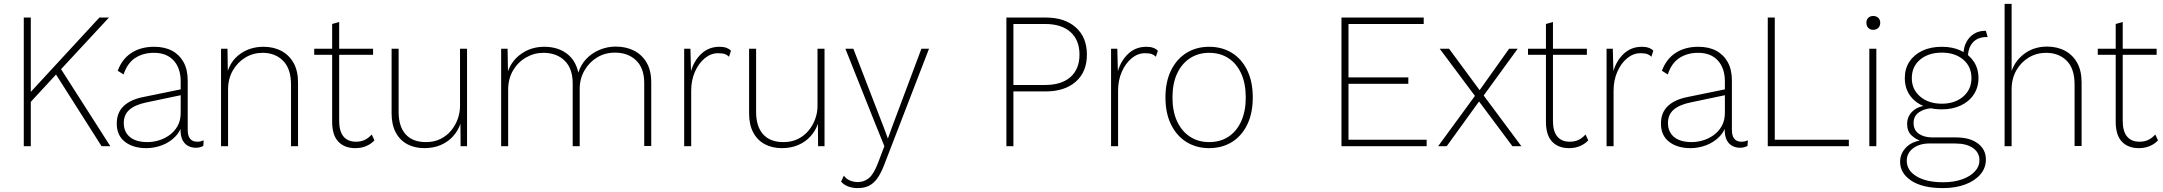

<svg xmlns="http://www.w3.org/2000/svg" viewBox="-20 -750 11098 985"><path d="M539 -660 282 -383 277 -378 120 -208 119 -258 490 -660ZM138 -660V0H102V-660ZM285 -408 546 0H501L257 -384Z M907 -332Q907 -400 871 -439.5Q835 -479 770 -479Q714 -479 673.5 -452.5Q633 -426 614 -368L584 -387Q606 -447 654 -478.5Q702 -510 771 -510Q824 -510 862 -490Q900 -470 921.5 -431.5Q943 -393 943 -337V-84Q943 -23 992 -23Q1002 -23 1010 -25Q1018 -27 1025 -30L1023 -1Q1017 2 1007.5 5Q998 8 984 8Q965 8 947 -0.5Q929 -9 917.5 -29.5Q906 -50 906 -87V-122L917 -125Q909 -80 880 -50Q851 -20 811.5 -5Q772 10 731 10Q663 10 621 -22.5Q579 -55 579 -116Q579 -172 614 -205.5Q649 -239 714 -252L914 -293V-263L733 -225Q674 -213 644.5 -187.5Q615 -162 615 -119Q615 -73 646.5 -47Q678 -21 737 -21Q764 -21 793.5 -29.5Q823 -38 849 -56.5Q875 -75 891 -103.5Q907 -132 907 -171Z M1114 0V-500H1147L1149 -369L1145 -374Q1162 -438 1213 -474Q1264 -510 1332 -510Q1384 -510 1424 -488.5Q1464 -467 1486.5 -426.5Q1509 -386 1509 -326V0H1473V-316Q1473 -397 1432.5 -438Q1392 -479 1327 -479Q1279 -479 1239 -455Q1199 -431 1174.5 -388.5Q1150 -346 1150 -290V0Z M1720 -637V-130Q1720 -77 1742 -50Q1764 -23 1806 -23Q1832 -23 1851.5 -32.5Q1871 -42 1887 -60L1901 -30Q1885 -12 1859.5 -1Q1834 10 1803 10Q1747 10 1715.5 -23.5Q1684 -57 1684 -125V-627ZM1894 -500V-469H1592V-500Z M2157 10Q2108 10 2070 -10Q2032 -30 2010.5 -70Q1989 -110 1989 -168V-500H2025V-176Q2025 -101 2061 -61Q2097 -21 2165 -21Q2208 -21 2240.5 -37.5Q2273 -54 2295 -81Q2317 -108 2328.5 -140.5Q2340 -173 2340 -206V-500H2376V0H2343L2342 -115Q2330 -79 2304 -50.5Q2278 -22 2241 -6Q2204 10 2157 10Z M2551 0V-500H2584L2586 -384Q2606 -441 2656.5 -475.5Q2707 -510 2772 -510Q2840 -510 2886.5 -476Q2933 -442 2947 -377Q2959 -417 2987 -447Q3015 -477 3055 -494Q3095 -511 3139 -511Q3192 -511 3233 -490Q3274 -469 3297.5 -428.5Q3321 -388 3321 -327V-1H3285V-324Q3285 -400 3243.5 -440Q3202 -480 3135 -480Q3084 -480 3043.5 -455.5Q3003 -431 2978.5 -388.5Q2954 -346 2954 -294V0H2918V-322Q2918 -399 2876.5 -439Q2835 -479 2768 -479Q2720 -479 2678.5 -455Q2637 -431 2612 -388.5Q2587 -346 2587 -290V0Z M3490 0V-500H3522L3525 -385Q3541 -440 3579 -475Q3617 -510 3671 -510Q3691 -510 3705.5 -505Q3720 -500 3730 -490L3720 -459Q3711 -468 3699 -472.5Q3687 -477 3663 -477Q3627 -477 3595.5 -451Q3564 -425 3545 -381.5Q3526 -338 3526 -285V0Z M3991 10Q3942 10 3904 -10Q3866 -30 3844.5 -70Q3823 -110 3823 -168V-500H3859V-176Q3859 -101 3895 -61Q3931 -21 3999 -21Q4042 -21 4074.5 -37.5Q4107 -54 4129 -81Q4151 -108 4162.5 -140.5Q4174 -173 4174 -206V-500H4210V0H4177L4176 -115Q4164 -79 4138 -50.5Q4112 -22 4075 -6Q4038 10 3991 10Z M4746 -500 4516 96Q4500 138 4481 164.5Q4462 191 4438 203Q4414 215 4380 215Q4353 215 4331 206.5Q4309 198 4295 182L4309 151Q4322 169 4341.5 176.5Q4361 184 4380 184Q4414 184 4438.5 163Q4463 142 4484 87L4517 0L4466 -126L4317 -500H4358L4514 -96L4535 -39L4557 -100L4707 -500Z M5345 -660Q5442 -660 5499 -609.5Q5556 -559 5556 -470Q5556 -381 5499 -331Q5442 -281 5345 -281H5179V0H5143V-660ZM5341 -314Q5426 -314 5472 -355Q5518 -396 5518 -470Q5518 -544 5472 -585.5Q5426 -627 5341 -627H5179V-314Z M5680 0V-500H5712L5715 -385Q5731 -440 5769 -475Q5807 -510 5861 -510Q5881 -510 5895.5 -505Q5910 -500 5920 -490L5910 -459Q5901 -468 5889 -472.5Q5877 -477 5853 -477Q5817 -477 5785.5 -451Q5754 -425 5735 -381.5Q5716 -338 5716 -285V0Z M6183 -510Q6249 -510 6299.5 -479Q6350 -448 6378.5 -389.5Q6407 -331 6407 -250Q6407 -169 6378.5 -110.5Q6350 -52 6299.5 -21Q6249 10 6183 10Q6118 10 6067.5 -21Q6017 -52 5988 -110.5Q5959 -169 5959 -250Q5959 -331 5988 -389.5Q6017 -448 6067.5 -479Q6118 -510 6183 -510ZM6183 -479Q6127 -479 6084.5 -451Q6042 -423 6018.5 -372Q5995 -321 5995 -250Q5995 -179 6018.5 -128Q6042 -77 6084.5 -49Q6127 -21 6183 -21Q6240 -21 6282 -48.5Q6324 -76 6347.5 -127.5Q6371 -179 6371 -250Q6371 -322 6347.5 -373Q6324 -424 6282 -451.5Q6240 -479 6183 -479Z M6862 0V-660H7284V-627H6898V-353H7205V-320H6898V-33H7299V0Z M7414 -500 7577 -279 7582 -273 7785 0H7739L7560 -240L7555 -247L7366 -500ZM7766 -500 7585 -251 7579 -245 7402 0H7358L7557 -272L7562 -275L7722 -500Z M7947 -637V-130Q7947 -77 7969 -50Q7991 -23 8033 -23Q8059 -23 8078.5 -32.5Q8098 -42 8114 -60L8128 -30Q8112 -12 8086.5 -1Q8061 10 8030 10Q7974 10 7942.5 -23.5Q7911 -57 7911 -125V-627ZM8121 -500V-469H7819V-500Z M8222 0V-500H8254L8257 -385Q8273 -440 8311 -475Q8349 -510 8403 -510Q8423 -510 8437.5 -505Q8452 -500 8462 -490L8452 -459Q8443 -468 8431 -472.5Q8419 -477 8395 -477Q8359 -477 8327.5 -451Q8296 -425 8277 -381.5Q8258 -338 8258 -285V0Z M8829 -332Q8829 -400 8793 -439.5Q8757 -479 8692 -479Q8636 -479 8595.5 -452.5Q8555 -426 8536 -368L8506 -387Q8528 -447 8576 -478.5Q8624 -510 8693 -510Q8746 -510 8784 -490Q8822 -470 8843.5 -431.5Q8865 -393 8865 -337V-84Q8865 -23 8914 -23Q8924 -23 8932 -25Q8940 -27 8947 -30L8945 -1Q8939 2 8929.5 5Q8920 8 8906 8Q8887 8 8869 -0.5Q8851 -9 8839.5 -29.5Q8828 -50 8828 -87V-122L8839 -125Q8831 -80 8802 -50Q8773 -20 8733.5 -5Q8694 10 8653 10Q8585 10 8543 -22.5Q8501 -55 8501 -116Q8501 -172 8536 -205.5Q8571 -239 8636 -252L8836 -293V-263L8655 -225Q8596 -213 8566.5 -187.5Q8537 -162 8537 -119Q8537 -73 8568.5 -47Q8600 -21 8659 -21Q8686 -21 8715.5 -29.5Q8745 -38 8771 -56.5Q8797 -75 8813 -103.5Q8829 -132 8829 -171Z M9085 -33H9465V0H9049V-660H9085Z M9606 -500V0H9570V-500ZM9590 -597Q9574 -597 9564.5 -607Q9555 -617 9555 -633Q9555 -649 9564.5 -658.5Q9574 -668 9590 -668Q9606 -668 9616 -658.5Q9626 -649 9626 -633Q9626 -617 9616 -607Q9606 -597 9590 -597Z M10168 -592 10177 -560Q10176 -560 10175 -560Q10174 -560 10173 -560Q10126 -560 10101 -532Q10076 -504 10076 -457L10053 -468Q10053 -506 10067.5 -533.5Q10082 -561 10107 -576.5Q10132 -592 10164 -592Q10166 -592 10166.5 -592Q10167 -592 10168 -592ZM10015 -45Q10086 -45 10127 -14Q10168 17 10168 68Q10168 112 10139.5 145Q10111 178 10061.5 196.5Q10012 215 9948 215Q9843 215 9785.5 177Q9728 139 9728 80Q9728 38 9758.5 6.5Q9789 -25 9843 -31L9841 -25Q9811 -33 9787.5 -54.5Q9764 -76 9764 -114Q9764 -154 9793.5 -180.5Q9823 -207 9871 -209L9920 -195H9897Q9854 -194 9825.5 -174.5Q9797 -155 9797 -119Q9797 -82 9824.5 -63.5Q9852 -45 9892 -45ZM9949 185Q10004 185 10046 170Q10088 155 10111.5 129.5Q10135 104 10135 72Q10135 33 10102 9.5Q10069 -14 10008 -14H9879Q9828 -14 9795 10.5Q9762 35 9762 75Q9762 124 9812 154.5Q9862 185 9949 185ZM9942 -510Q9998 -510 10040 -490Q10082 -470 10106 -434Q10130 -398 10130 -349Q10130 -302 10106 -265.5Q10082 -229 10039.5 -209Q9997 -189 9942 -189Q9855 -189 9803.5 -233Q9752 -277 9752 -349Q9752 -398 9776 -434Q9800 -470 9842.5 -490Q9885 -510 9942 -510ZM9942 -480Q9874 -480 9831 -444.5Q9788 -409 9788 -349Q9788 -291 9831 -254.5Q9874 -218 9942 -218Q10009 -218 10051.5 -254.5Q10094 -291 10094 -349Q10094 -409 10051.5 -444.5Q10009 -480 9942 -480Z M10264 0V-730H10300V-386Q10320 -442 10368.5 -476.5Q10417 -511 10482 -511Q10534 -511 10574 -489.5Q10614 -468 10636.5 -427.5Q10659 -387 10659 -327V-1H10623V-317Q10623 -398 10582.5 -438.5Q10542 -479 10477 -479Q10429 -479 10389 -455.5Q10349 -432 10324.5 -389.5Q10300 -347 10300 -291V0Z M10870 -637V-130Q10870 -77 10892 -50Q10914 -23 10956 -23Q10982 -23 11001.5 -32.5Q11021 -42 11037 -60L11051 -30Q11035 -12 11009.5 -1Q10984 10 10953 10Q10897 10 10865.5 -23.5Q10834 -57 10834 -125V-627ZM11044 -500V-469H10742V-500Z"/></svg>

Font: Kantumruy Pro ExtraLight
Style: Regular
Weight: 250
Version: Version 1.002